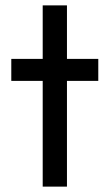

<svg xmlns="http://www.w3.org/2000/svg" viewBox="-20 -694 408 714"><path d="M138.8 0V-674H229V0ZM22 -393.2V-475H345.5V-393.2Z"/></svg>

Font: Outfit Thin
Style: Regular
Weight: 100
Designer: Rodrigo Fuenzalida
Foundry: fragTYPE
Version: Version 1.000